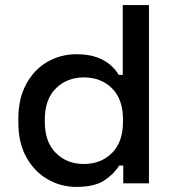

<svg xmlns="http://www.w3.org/2000/svg" viewBox="-20 -720 681 754"><path d="M280 14Q219 14 167 -16Q115 -46 83.5 -102.5Q52 -159 52 -239V-254Q52 -333 83 -390Q114 -447 166 -477Q218 -507 280 -507Q328 -507 360.5 -495Q393 -483 414 -464.5Q435 -446 446 -426H462V-700H565V0H464V-70H448Q429 -38 390.5 -12Q352 14 280 14ZM309 -76Q376 -76 419.5 -119Q463 -162 463 -242V-251Q463 -330 420 -373Q377 -416 309 -416Q243 -416 199.5 -373Q156 -330 156 -251V-242Q156 -162 199.5 -119Q243 -76 309 -76Z"/></svg>

Font: Space Grotesk Medium
Style: Regular
Weight: 500
Designer: Florian Karsten
Foundry: Florian Karsten
Version: Version 2.000